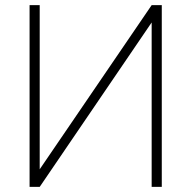

<svg xmlns="http://www.w3.org/2000/svg" viewBox="-20 -731 748 751"><path d="M135.3 -68.8 573.2 -710.9H612.8V0H573.2V-643.1L135.3 0H95.7V-710.9H135.3Z"/></svg>

Font: Roboto ExtraLight
Style: Regular
Weight: 250
Designer: Christian Robertson
Foundry: Google
Version: Version 3.009; 2024